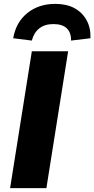

<svg xmlns="http://www.w3.org/2000/svg" viewBox="-20 -969 486 989"><path d="M32 0 144 -705H331L219 0ZM144 -760 48 -772Q62 -854 120.5 -901.5Q179 -949 265 -949Q323 -949 363.5 -927Q404 -905 426 -865Q448 -825 446 -772L346 -760Q347 -800 324.5 -822.5Q302 -845 255 -845Q210 -845 182 -822.5Q154 -800 144 -760Z"/></svg>

Font: Nunito Sans 10pt Black
Style: Italic
Weight: 900
Italic angle: -9°
Designer: Vernon Adams
Foundry: Vernon Adams
Version: Version 3.101;gftools[0.9.27]